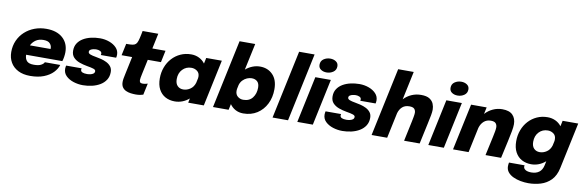

<svg xmlns="http://www.w3.org/2000/svg" viewBox="-62 -1358 6578 2162"><g transform="rotate(10 3227.0 -277.0)"><path d="M595.5 -168Q581.5 -121.5 542 -80.2Q502.5 -39 437.2 -13.2Q372 12.5 281.5 12.5Q200.5 12.5 143.5 -16.8Q86.5 -46 56.5 -97.8Q26.5 -149.5 26.5 -217Q26.5 -288 53 -347.5Q79.5 -407 127 -450.5Q174.5 -494 237.2 -517.8Q300 -541.5 372.5 -541.5Q492 -541.5 559.8 -481Q627.5 -420.5 627.5 -318Q627.5 -294.5 623 -265.2Q618.5 -236 611 -214.5H197Q197.5 -169.5 220.5 -144Q243.5 -118.5 301 -118.5Q357 -118.5 385.2 -134.8Q413.5 -151 419 -168ZM361 -412.5Q310.5 -412.5 275.2 -389Q240 -365.5 220.5 -326H456.5Q457 -331 457 -336Q457 -365 435.2 -388.8Q413.5 -412.5 361 -412.5Z M885 12.5Q829.5 12.5 777.2 -4.2Q725 -21 691 -54Q657 -87 657 -136Q657 -146.5 658.8 -156.5Q660.5 -166.5 662 -172.5H839Q836.5 -164 836.5 -157Q836.5 -137 855.8 -128.2Q875 -119.5 909 -119.5Q927 -119.5 947.2 -123.8Q967.5 -128 981.2 -138.2Q995 -148.5 995 -166.5Q995 -183 970 -191.5Q945 -200 893 -208.5Q849.5 -216 807.2 -231Q765 -246 737.5 -275Q710 -304 710 -353Q710 -401.5 733 -437Q756 -472.5 795.2 -495.8Q834.5 -519 884 -530.2Q933.5 -541.5 986 -541.5Q1042 -541.5 1092.2 -523.2Q1142.5 -505 1174 -471.5Q1205.5 -438 1205.5 -392Q1205.5 -382 1204 -372.5Q1202.5 -363 1201 -357.5H1026Q1028.5 -364 1028.5 -372Q1028.5 -392.5 1009 -401.8Q989.5 -411 966.5 -411Q951 -411 932 -407.2Q913 -403.5 899.5 -394.5Q886 -385.5 886 -369.5Q886 -352 909.5 -342.8Q933 -333.5 975.5 -326.5Q1003 -322 1036.5 -313.8Q1070 -305.5 1100.2 -290.2Q1130.5 -275 1150 -250Q1169.5 -225 1169.5 -187Q1169.5 -136 1145.5 -98.2Q1121.5 -60.5 1080.8 -36Q1040 -11.5 989 0.5Q938 12.5 885 12.5Z M1490 12Q1461.5 12 1431.5 8Q1401.5 4 1376.2 -7.8Q1351 -19.5 1335.5 -42.2Q1320 -65 1320 -103Q1320 -121 1324 -143.2Q1328 -165.5 1334 -193L1377 -396H1256.5L1285.5 -531H1304.5Q1339 -531 1360.5 -534.8Q1382 -538.5 1394.8 -550.8Q1407.5 -563 1416 -589.2Q1424.5 -615.5 1433.5 -660L1442.5 -705.5H1621.5L1584.5 -531H1735L1706.5 -396H1556L1520 -227.5Q1514.5 -200 1511.5 -184.8Q1508.5 -169.5 1508.5 -157Q1508.5 -141 1515.8 -131.5Q1523 -122 1543.5 -122Q1561 -122 1577.5 -125.5Q1594 -129 1602.5 -132L1574.5 -1Q1562.5 3.5 1540 7.8Q1517.5 12 1490 12Z M1934.5 12.5Q1874 12.5 1826.8 -13.2Q1779.5 -39 1752.5 -89.5Q1725.5 -140 1725.5 -215Q1725.5 -283 1747.8 -342.2Q1770 -401.5 1810.8 -446.2Q1851.5 -491 1907 -516.2Q1962.5 -541.5 2029 -541.5Q2077.5 -541.5 2118.8 -521.2Q2160 -501 2186.5 -464.5L2200.5 -531H2379L2266.5 0H2088L2098.5 -50Q2025 12.5 1934.5 12.5ZM1914.5 -240Q1914.5 -188.5 1940.2 -162.5Q1966 -136.5 2006 -136.5Q2048 -136.5 2085.5 -161.8Q2123 -187 2138 -236L2149.5 -289.5Q2151 -300 2151 -308Q2151 -350.5 2122 -371.8Q2093 -393 2057 -393Q1995.5 -393 1955 -350.2Q1914.5 -307.5 1914.5 -240Z M2371.5 0 2537.5 -781.5H2716.5L2651.5 -477.5Q2687 -507.5 2729 -524.2Q2771 -541 2816 -541Q2905 -541 2961.5 -482.5Q3018 -424 3018 -317Q3018 -223.5 2980.8 -149Q2943.5 -74.5 2876 -31.2Q2808.5 12 2718 12Q2669 12 2629.2 -9.2Q2589.5 -30.5 2564.5 -67.5L2550 0ZM2601 -226Q2601 -185 2628 -162.2Q2655 -139.5 2691.5 -139.5Q2761.5 -139.5 2797.8 -186.8Q2834 -234 2834 -302Q2834 -350 2809.8 -372.5Q2785.5 -395 2745.5 -395Q2719.5 -395 2692.2 -383.5Q2665 -372 2643.5 -349.5Q2622 -327 2612.5 -294.5L2602.5 -247Q2601 -235 2601 -226Z M3395.5 -781.5 3229.5 0H3052.5L3218.5 -781.5Z M3562.5 -605.5Q3524 -605.5 3497 -624.2Q3470 -643 3470 -678Q3470 -721 3503.2 -743.8Q3536.5 -766.5 3579 -766.5Q3616.5 -766.5 3644 -748Q3671.5 -729.5 3671.5 -694.5Q3671.5 -651.5 3638 -628.5Q3604.5 -605.5 3562.5 -605.5ZM3335.5 0 3448 -531H3625.5L3513 0Z M3851.5 12.5Q3796 12.5 3743.8 -4.2Q3691.5 -21 3657.5 -54Q3623.5 -87 3623.5 -136Q3623.5 -146.5 3625.2 -156.5Q3627 -166.5 3628.5 -172.5H3805.5Q3803 -164 3803 -157Q3803 -137 3822.2 -128.2Q3841.5 -119.5 3875.5 -119.5Q3893.5 -119.5 3913.8 -123.8Q3934 -128 3947.8 -138.2Q3961.5 -148.5 3961.5 -166.5Q3961.5 -183 3936.5 -191.5Q3911.5 -200 3859.5 -208.5Q3816 -216 3773.8 -231Q3731.5 -246 3704 -275Q3676.5 -304 3676.5 -353Q3676.5 -401.5 3699.5 -437Q3722.5 -472.5 3761.8 -495.8Q3801 -519 3850.5 -530.2Q3900 -541.5 3952.5 -541.5Q4008.5 -541.5 4058.8 -523.2Q4109 -505 4140.5 -471.5Q4172 -438 4172 -392Q4172 -382 4170.5 -372.5Q4169 -363 4167.5 -357.5H3992.5Q3995 -364 3995 -372Q3995 -392.5 3975.5 -401.8Q3956 -411 3933 -411Q3917.5 -411 3898.5 -407.2Q3879.5 -403.5 3866 -394.5Q3852.5 -385.5 3852.5 -369.5Q3852.5 -352 3876 -342.8Q3899.5 -333.5 3942 -326.5Q3969.5 -322 4003 -313.8Q4036.5 -305.5 4066.8 -290.2Q4097 -275 4116.5 -250Q4136 -225 4136 -187Q4136 -136 4112 -98.2Q4088 -60.5 4047.2 -36Q4006.5 -11.5 3955.5 0.5Q3904.5 12.5 3851.5 12.5Z M4185 0 4351 -781.5H4529L4460 -456.5Q4497.5 -497 4548.2 -519.2Q4599 -541.5 4657 -541.5Q4720.5 -541.5 4754 -519.8Q4787.5 -498 4800.2 -465.8Q4813 -433.5 4813 -401.5Q4813 -374 4805.8 -335Q4798.5 -296 4785.5 -236.5L4734.5 0H4556.5L4605.5 -229.5Q4610 -251 4615.8 -282.2Q4621.5 -313.5 4621.5 -330Q4621.5 -357 4606 -374.5Q4590.5 -392 4548.5 -392Q4499.5 -392 4469 -365.2Q4438.5 -338.5 4425 -292L4363 0Z M5060.5 -605.5Q5022 -605.5 4995 -624.2Q4968 -643 4968 -678Q4968 -721 5001.2 -743.8Q5034.5 -766.5 5077 -766.5Q5114.5 -766.5 5142 -748Q5169.5 -729.5 5169.5 -694.5Q5169.5 -651.5 5136 -628.5Q5102.5 -605.5 5060.5 -605.5ZM4833.5 0 4946 -531H5123.5L5011 0Z M5116 0 5229 -531H5407L5390.5 -453.5Q5428.5 -495 5478.8 -518.2Q5529 -541.5 5585.5 -541.5Q5666.5 -541.5 5704.5 -502.2Q5742.5 -463 5742.5 -397Q5742.5 -365 5733.8 -317.8Q5725 -270.5 5709.5 -199.5L5665.5 0H5487.5L5534.5 -216Q5543.5 -257.5 5548 -283.8Q5552.5 -310 5552.5 -327.5Q5552.5 -355.5 5536.8 -373.8Q5521 -392 5480 -392Q5433 -392 5401 -363.8Q5369 -335.5 5355 -287.5L5294 0Z M6010.5 12.5Q5950 12.5 5902.5 -13.2Q5855 -39 5827.8 -89.8Q5800.5 -140.5 5800.5 -215Q5800.5 -283 5822.8 -342.2Q5845 -401.5 5885.8 -446.2Q5926.5 -491 5982 -516.2Q6037.5 -541.5 6104 -541.5Q6152.5 -541.5 6193.8 -522Q6235 -502.5 6262 -466.5L6275.5 -531H6454L6342 -3Q6323 86.5 6273.5 136.8Q6224 187 6156.5 207.5Q6089 228 6016 228Q5972 228 5926.5 219.5Q5881 211 5842.8 193.2Q5804.5 175.5 5781.2 147Q5758 118.5 5758 79Q5758 66.5 5759.5 56.2Q5761 46 5762.5 37H5941Q5940.5 40 5939.8 44Q5939 48 5939 52Q5939 74 5962.2 88.5Q5985.5 103 6028.5 103Q6082.5 103 6117.2 77Q6152 51 6163.5 -3L6173.5 -50.5Q6100 12.5 6010.5 12.5ZM5990 -241.5Q5990 -190.5 6015.8 -164.5Q6041.5 -138.5 6081.5 -138.5Q6123.5 -138.5 6161 -163.8Q6198.5 -189 6213.5 -238L6225 -291.5Q6226 -302 6226 -309.5Q6226 -352.5 6197.2 -373.8Q6168.5 -395 6132.5 -395Q6070.5 -395 6030.2 -352.2Q5990 -309.5 5990 -241.5Z"/></g></svg>

Font: Epilogue ExtraBold
Style: Italic
Weight: 800
Italic angle: -12°
Designer: Tyler Finck
Foundry: Etcetera Type Co
Version: Version 2.111; ttfautohint (v1.8.3)